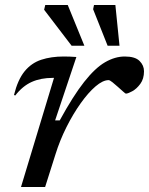

<svg xmlns="http://www.w3.org/2000/svg" viewBox="-20 -748 596 768"><path d="M196 -436.5H191.5Q143 -436.5 106.8 -420.2Q70.5 -404 41 -366L36 -368Q51 -429 78.2 -462.5Q105.5 -496 145 -509Q184.5 -522 235 -522Q247 -522 259.8 -521.5Q272.5 -521 285.5 -520L200.5 -266.5H219Q272.5 -364.5 316.5 -420.2Q360.5 -476 400.2 -499Q440 -522 479 -522Q520.5 -522 538.2 -504.2Q556 -486.5 556 -463Q556 -432.5 541.2 -412.5Q526.5 -392.5 509 -383Q491.5 -373.5 483.5 -373.5Q481.5 -373.5 472.2 -382Q463 -390.5 451.5 -400.5Q440.5 -410.5 429.8 -419Q419 -427.5 414.5 -427.5Q391.5 -427.5 362.2 -402.5Q333 -377.5 302.8 -335Q272.5 -292.5 246 -239.8Q219.5 -187 202 -131L160.5 0H64ZM317.5 -565H266.5L156.5 -709L161 -728H251ZM458 -565H410.5L352.5 -711L356 -728H441.5Z"/></svg>

Font: Newsreader 6pt
Style: Italic
Weight: 400
Italic angle: -17°
Designer: Hugues Gentile
Foundry: Production Type
Version: Version 1.003; ttfautohint (v1.8.3)